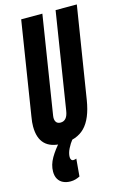

<svg xmlns="http://www.w3.org/2000/svg" viewBox="-137 -761 679 1043"><g transform="rotate(-15 203.0 -240.0)"><path d="M135.1 10Q69.9 10 37.5 -22.6Q5 -55.1 5 -120.8Q5 -133.2 6.2 -145.4Q7.4 -157.6 10.5 -176.1L93.4 -700H212.5L125.7 -151Q121.9 -128.3 129.6 -115.6Q137.2 -102.8 155.5 -102.8Q193 -102.8 201.1 -157L286.9 -700H406.3L324 -183.6Q307.8 -82.7 262.7 -36.4Q217.5 10 135.1 10ZM125 -7 194.8 0Q178.8 19.6 166.4 44.6Q154 69.6 154 90.8Q154 100.2 158.1 106.1Q162.2 112 169.8 112Q174.8 112 179.6 110.7Q184.4 109.4 186.8 108.2L178.2 206.6Q166.2 212.6 153.3 216.3Q140.4 220 125.2 220Q102.6 220 84.6 211.7Q66.6 203.4 56.5 186.4Q46.4 169.4 46.4 144.4Q46.4 106.2 68.4 68.3Q90.4 30.4 125 -7Z"/></g></svg>

Font: Georama
Style: Italic
Weight: 400
Width: 2
Italic angle: -9°
Designer: Jean-Baptiste Levee
Foundry: Production Type
Version: Version 1.000